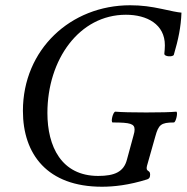

<svg xmlns="http://www.w3.org/2000/svg" viewBox="-20 -696 709 729"><path d="M367 13C412 13 469 7 539 -15C547 -18 550 -22 550 -34C550 -52 532 -42 538 -66L570 -179C582 -222 591 -231 640 -231C648 -231 657 -272 649 -272C628 -270 590 -269 535 -269C481 -269 442 -270 418 -272C409 -272 399 -231 408 -231C475 -231 491 -226 491 -204C491 -198 490 -192 487 -182L462 -90C450 -43 414 -28 353 -28C213 -28 160 -140 160 -267C160 -470 281 -640 458 -640C538 -640 606 -604 606 -524C606 -514 605 -502 604 -493C602 -480 637 -479 640 -488C657 -546 667 -593 669 -648C655 -649 626 -655 595 -662C553 -671 518 -676 474 -676C248 -676 67 -508 67 -275C67 -110 160 13 367 13Z"/></svg>

Font: Junicode Two Beta SemiCondensed Medium
Style: Italic
Weight: 500
Width: 4
Italic angle: -10°
Version: Version 1.063